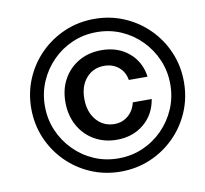

<svg xmlns="http://www.w3.org/2000/svg" viewBox="-82 -825 994 929"><g transform="rotate(-10 415.0 -360.0)"><path d="M439 15Q361 15 293 -14Q225 -43 173.5 -94.5Q122 -146 93 -214Q64 -282 64 -360Q64 -438 93 -506Q122 -574 173.5 -625.5Q225 -677 293 -706Q361 -735 439 -735Q517 -735 585 -706Q653 -677 704.5 -625.5Q756 -574 785 -506Q814 -438 814 -360Q814 -282 785 -214Q756 -146 704.5 -94.5Q653 -43 585 -14Q517 15 439 15ZM439 -50Q503 -50 558.5 -74Q614 -98 656.5 -141Q699 -184 723 -240Q747 -296 747 -360Q747 -424 723 -480Q699 -536 656.5 -579Q614 -622 558.5 -646Q503 -670 439 -670Q375 -670 319.5 -646Q264 -622 221.5 -579Q179 -536 155 -480Q131 -424 131 -360Q131 -296 155 -240Q179 -184 221.5 -141Q264 -98 319.5 -74Q375 -50 439 -50ZM447 -140Q385 -140 336 -168.5Q287 -197 259.5 -247.5Q232 -298 232 -362Q232 -426 259.5 -475Q287 -524 335.5 -552Q384 -580 447 -580Q527 -580 581 -534.5Q635 -489 645 -415H553Q546 -456 517 -479.5Q488 -503 447 -503Q393 -503 359 -464.5Q325 -426 325 -362Q325 -298 359.5 -257.5Q394 -217 449 -217Q487 -217 515.5 -241Q544 -265 553 -305H646Q634 -230 579.5 -185Q525 -140 447 -140Z"/></g></svg>

Font: Instrument Sans
Style: Bold Italic
Weight: 700
Italic angle: -13°
Designer: Rodrigo Fuenzalida
Foundry: fragTYPE
Version: Version 1.000;gftools[0.9.28]